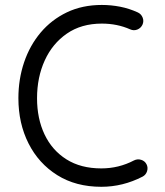

<svg xmlns="http://www.w3.org/2000/svg" viewBox="-20 -714 656 764"><path d="M546.9 -615.7Q540.5 -602.1 526.4 -596.4Q512.2 -590.8 498 -597.2Q446.3 -620.1 385.3 -620.1Q303.7 -620.1 246.1 -580.3Q188.5 -540.5 158 -473.4Q127.4 -406.2 127.4 -323.2Q127.4 -242.2 157.2 -179.2Q187 -116.2 244.1 -80.1Q301.3 -43.9 383.3 -43.9Q452.6 -43.9 513.2 -75.7Q526.9 -82.5 541.5 -78.1Q556.2 -73.7 563 -60.5Q569.8 -47.4 565.2 -32.7Q560.5 -18.1 547.4 -11.2Q468.8 29.3 383.3 29.3Q281.7 29.3 207.8 -17.1Q133.8 -63.5 93.5 -143.3Q53.2 -223.1 53.2 -323.2Q53.2 -398.9 75.9 -466.1Q98.6 -533.2 141.8 -584.5Q185.1 -635.7 246.3 -665Q307.6 -694.3 385.3 -694.3Q421.9 -694.3 458 -687.3Q494.1 -680.2 528.3 -664.6Q542 -658.2 547.6 -644Q553.2 -629.9 546.9 -615.7Z"/></svg>

Font: Mikhak-DS1-FD Regular
Style: Regular
Weight: 400
Designer: Amin Abedi
Version: Version 3.2